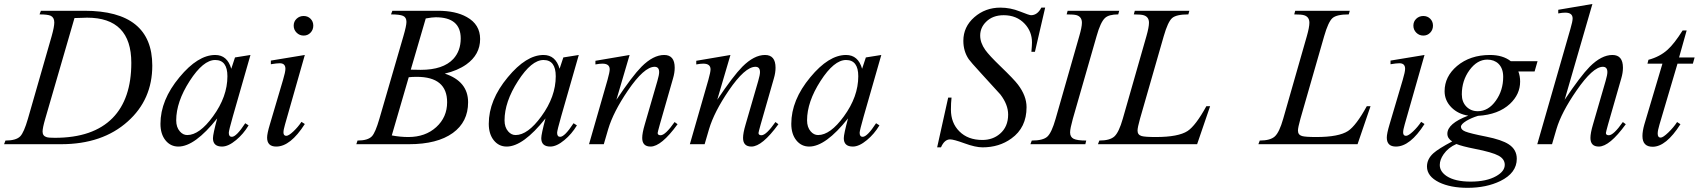

<svg xmlns="http://www.w3.org/2000/svg" viewBox="-50 -715 8422 952"><path d="M705.1 -389.6Q705.1 -221.2 583.5 -112.8Q458 0 252.9 0H-29.8L-22.9 -18.1Q29.8 -18.1 50.3 -39.1Q68.8 -58.1 88.4 -126L206.1 -535.6Q219.2 -582 219.2 -603.5Q219.2 -627.9 201.7 -636.7Q187 -643.6 146 -643.6L152.8 -661.6H368.7Q705.1 -661.6 705.1 -389.6ZM601.1 -403.3Q601.1 -627.4 381.8 -627.4Q379.4 -627.4 356 -626.5Q332.5 -625.5 319.3 -625.5L174.3 -126Q161.1 -80.6 161.1 -62.5Q161.1 -40.5 182.1 -34.7Q191.9 -31.7 222.2 -31.7Q411.6 -31.7 508.3 -129.9Q601.1 -224.6 601.1 -403.3Z M1191.9 -442.4 1104.5 -137.7Q1084.5 -67.4 1084.5 -56.6Q1084.5 -36.6 1099.6 -36.6Q1122.1 -36.6 1166 -104L1182.6 -93.3Q1156.7 -50.3 1120.6 -20.5Q1082 11.7 1050.8 11.7Q1005.9 11.7 1005.9 -29.8Q1005.9 -49.8 1026.9 -127.9Q916 11.7 834.5 11.7Q795.4 11.7 770.5 -19.3Q745.6 -50.3 745.6 -101.1Q745.6 -218.8 839.8 -332Q931.2 -442.4 1017.1 -442.4Q1077.1 -442.4 1096.7 -374L1115.2 -430.2ZM1077.6 -336.9Q1077.6 -417.5 1017.1 -417.5Q957.5 -417.5 890.6 -313.7Q823.7 -210 823.7 -118.2Q823.7 -84 841.8 -63.5Q857.4 -45.4 878.4 -45.4Q939 -45.4 1006.3 -138.2Q1077.6 -235.8 1077.6 -336.9Z M1503.4 -587.9Q1503.4 -567.4 1489.7 -553Q1476.1 -538.6 1455.6 -538.6Q1435.1 -538.6 1420.7 -553Q1406.2 -567.4 1406.2 -587.9Q1406.2 -608.4 1420.7 -622.1Q1435.1 -635.7 1455.6 -635.7Q1476.1 -635.7 1489.7 -622.1Q1503.4 -608.4 1503.4 -587.9ZM1461.4 -100.1Q1390.1 11.7 1319.8 11.7Q1274.4 11.7 1274.4 -32.7Q1274.4 -52.7 1288.1 -98.1L1353.5 -319.3Q1365.2 -358.4 1365.2 -374Q1365.2 -401.4 1336.9 -401.4Q1322.3 -401.4 1293 -396.5V-414.6L1461.4 -442.4L1363.3 -98.1Q1355.5 -71.3 1355.5 -58.6Q1355.5 -41.5 1369.6 -41.5Q1381.3 -41.5 1404.5 -63.2Q1427.7 -85 1444.8 -110.8Z M2330.6 -521.5Q2330.6 -444.3 2262.2 -395.5Q2217.8 -364.3 2155.3 -350.1Q2271 -311.5 2271 -208Q2271 -110.4 2195.3 -55.7Q2118.2 0 1977.5 0H1716.8L1722.7 -18.1Q1774.4 -18.1 1794.4 -39.6Q1811.5 -58.1 1831.1 -126L1950.2 -535.6Q1965.3 -587.4 1965.3 -606.4Q1965.3 -628.9 1948.7 -636.2Q1932.1 -643.6 1888.7 -643.6L1895.5 -661.6H2120.6Q2209.5 -661.6 2264.6 -630.4Q2330.6 -593.8 2330.6 -521.5ZM2234.4 -524.4Q2234.4 -629.4 2110.4 -629.4Q2093.8 -629.4 2061 -623.5L1986.8 -369.6Q1999.5 -370.1 2015.1 -369.1Q2033.7 -368.7 2036.1 -368.7Q2147.5 -368.7 2197.8 -422.9Q2234.4 -462.9 2234.4 -524.4ZM2167 -208Q2167 -334 2016.6 -334Q1993.2 -334 1976.6 -332L1892.6 -43.5Q1935.1 -35.6 1974.6 -35.6Q2059.1 -35.6 2113 -84.7Q2167 -133.8 2167 -208Z M2819.8 -442.4 2732.4 -137.7Q2712.4 -67.4 2712.4 -56.6Q2712.4 -36.6 2727.5 -36.6Q2750 -36.6 2793.9 -104L2810.5 -93.3Q2784.7 -50.3 2748.5 -20.5Q2710 11.7 2678.7 11.7Q2633.8 11.7 2633.8 -29.8Q2633.8 -49.8 2654.8 -127.9Q2543.9 11.7 2462.4 11.7Q2423.3 11.7 2398.4 -19.3Q2373.5 -50.3 2373.5 -101.1Q2373.5 -218.8 2467.8 -332Q2559.1 -442.4 2645 -442.4Q2705.1 -442.4 2724.6 -374L2743.2 -430.2ZM2705.6 -336.9Q2705.6 -417.5 2645 -417.5Q2585.4 -417.5 2518.6 -313.7Q2451.7 -210 2451.7 -118.2Q2451.7 -84 2469.7 -63.5Q2485.4 -45.4 2506.3 -45.4Q2566.9 -45.4 2634.3 -138.2Q2705.6 -235.8 2705.6 -336.9Z M3309.6 -99.1Q3229 11.7 3175.8 11.7Q3134.3 11.7 3134.3 -31.2Q3134.3 -55.2 3147 -98.1L3209.5 -313.5Q3218.3 -343.8 3218.3 -357.4Q3218.3 -383.8 3195.8 -383.8Q3143.6 -383.8 3063 -265.6Q2991.2 -160.2 2965.8 -75.2L2943.8 0H2870.6L2962.4 -319.3Q2973.1 -357.4 2973.1 -371.1Q2973.1 -399.4 2937 -399.4Q2922.4 -399.4 2902.3 -395.5V-413.6L3071.8 -442.4L3006.3 -220.2Q3085.4 -338.4 3130.9 -384.3Q3189 -442.4 3243.2 -442.4Q3295.4 -442.4 3295.4 -379.4Q3295.4 -354 3287.1 -326.2L3221.7 -98.1Q3210.9 -59.6 3210.9 -55.7Q3210.9 -44.4 3225.6 -44.4Q3249 -44.4 3294.9 -109.9Z M3809.6 -99.1Q3729 11.7 3675.8 11.7Q3634.3 11.7 3634.3 -31.2Q3634.3 -55.2 3647 -98.1L3709.5 -313.5Q3718.3 -343.8 3718.3 -357.4Q3718.3 -383.8 3695.8 -383.8Q3643.6 -383.8 3563 -265.6Q3491.2 -160.2 3465.8 -75.2L3443.8 0H3370.6L3462.4 -319.3Q3473.1 -357.4 3473.1 -371.1Q3473.1 -399.4 3437 -399.4Q3422.4 -399.4 3402.3 -395.5V-413.6L3571.8 -442.4L3506.3 -220.2Q3585.4 -338.4 3630.9 -384.3Q3689 -442.4 3743.2 -442.4Q3795.4 -442.4 3795.4 -379.4Q3795.4 -354 3787.1 -326.2L3721.7 -98.1Q3710.9 -59.6 3710.9 -55.7Q3710.9 -44.4 3725.6 -44.4Q3749 -44.4 3794.9 -109.9Z M4319.8 -442.4 4232.4 -137.7Q4212.4 -67.4 4212.4 -56.6Q4212.4 -36.6 4227.5 -36.6Q4250 -36.6 4293.9 -104L4310.5 -93.3Q4284.7 -50.3 4248.5 -20.5Q4210 11.7 4178.7 11.7Q4133.8 11.7 4133.8 -29.8Q4133.8 -49.8 4154.8 -127.9Q4043.9 11.7 3962.4 11.7Q3923.3 11.7 3898.4 -19.3Q3873.5 -50.3 3873.5 -101.1Q3873.5 -218.8 3967.8 -332Q4059.1 -442.4 4145 -442.4Q4205.1 -442.4 4224.6 -374L4243.2 -430.2ZM4205.6 -336.9Q4205.6 -417.5 4145 -417.5Q4085.4 -417.5 4018.6 -313.7Q3951.7 -210 3951.7 -118.2Q3951.7 -84 3969.7 -63.5Q3985.4 -45.4 4006.3 -45.4Q4066.9 -45.4 4134.3 -138.2Q4205.6 -235.8 4205.6 -336.9Z M5132.3 -677.2 5081.5 -458H5064Q5066.9 -490.2 5066.9 -504.9Q5066.9 -558.1 5031.2 -596.7Q4991.2 -639.6 4926.8 -639.6Q4872.1 -639.6 4839.4 -606.9Q4810.1 -578.1 4810.1 -538.6Q4810.1 -502.9 4835.4 -467.3Q4854.5 -440.4 4910.2 -386.7Q4978 -321.3 4997.1 -295.9Q5040 -239.7 5040 -183.6Q5040 -82 4964.8 -28.3Q4904.3 15.6 4821.8 15.6Q4786.6 15.6 4732.7 -4.2Q4678.7 -23.9 4661.1 -23.9Q4632.8 -23.9 4615.7 15.6H4596.7L4651.4 -231H4668Q4665 -204.1 4665 -171.4Q4665 -105.5 4706.5 -64Q4749 -21 4820.8 -21Q4872.6 -21 4908.2 -51.8Q4948.7 -86.4 4948.7 -147Q4948.7 -196.3 4910.2 -246.6Q4906.2 -252 4814.9 -351.1Q4761.2 -409.7 4753.4 -421.4Q4726.6 -460.9 4726.6 -512.7Q4726.6 -582 4781 -629.6Q4835.4 -677.2 4910.2 -677.2Q4959.5 -677.2 5006.6 -658.4Q5053.7 -639.6 5062 -639.6Q5094.2 -639.6 5113.3 -677.2Z M5499.5 -661.6 5494.6 -643.6Q5448.2 -643.6 5429.2 -626Q5406.7 -605.5 5387.2 -535.6L5269.5 -126Q5255.9 -77.1 5255.9 -58.6Q5255.9 -35.6 5273.4 -26.9Q5291 -18.1 5335.9 -18.1L5331.5 0H5059.1L5065.9 -18.1Q5122.1 -18.1 5143.3 -37.8Q5164.6 -57.6 5184.1 -126L5301.3 -535.6Q5314.5 -580.6 5314.5 -602.1Q5314.5 -631.3 5288.6 -639.6Q5275.9 -643.6 5238.8 -643.6L5243.7 -661.6Z M5950.2 -188.5 5885.7 0H5394L5400.9 -18.1Q5453.1 -18.1 5475.6 -38.6Q5498 -59.1 5517.1 -126L5634.3 -535.6Q5647 -580.1 5647 -602.1Q5647 -630.9 5621.6 -639.2Q5608.9 -643.6 5571.8 -643.6L5576.7 -661.6H5847.2L5842.3 -643.6Q5782.2 -643.6 5761.5 -625.2Q5740.7 -606.9 5720.2 -535.6L5602.5 -126Q5590.3 -82.5 5590.3 -67.4Q5590.3 -46.4 5610.4 -40.5Q5627 -35.6 5681.6 -35.6Q5792.5 -35.6 5838.4 -65.4Q5878.4 -91.8 5931.6 -188.5Z M6745.6 -188.5 6681.2 0H6189.5L6196.3 -18.1Q6248.5 -18.1 6271 -38.6Q6293.5 -59.1 6312.5 -126L6429.7 -535.6Q6442.4 -580.1 6442.4 -602.1Q6442.4 -630.9 6417 -639.2Q6404.3 -643.6 6367.2 -643.6L6372.1 -661.6H6642.6L6637.7 -643.6Q6577.6 -643.6 6556.9 -625.2Q6536.1 -606.9 6515.6 -535.6L6397.9 -126Q6385.7 -82.5 6385.7 -67.4Q6385.7 -46.4 6405.8 -40.5Q6422.4 -35.6 6477.1 -35.6Q6587.9 -35.6 6633.8 -65.4Q6673.8 -91.8 6727.1 -188.5Z M7055.2 -587.9Q7055.2 -567.4 7041.5 -553Q7027.8 -538.6 7007.3 -538.6Q6986.8 -538.6 6972.4 -553Q6958 -567.4 6958 -587.9Q6958 -608.4 6972.4 -622.1Q6986.8 -635.7 7007.3 -635.7Q7027.8 -635.7 7041.5 -622.1Q7055.2 -608.4 7055.2 -587.9ZM7013.2 -100.1Q6941.9 11.7 6871.6 11.7Q6826.2 11.7 6826.2 -32.7Q6826.2 -52.7 6839.8 -98.1L6905.3 -319.3Q6917 -358.4 6917 -374Q6917 -401.4 6888.7 -401.4Q6874 -401.4 6844.7 -396.5V-414.6L7013.2 -442.4L6915 -98.1Q6907.2 -71.3 6907.2 -58.6Q6907.2 -41.5 6921.4 -41.5Q6933.1 -41.5 6956.3 -63.2Q6979.5 -85 6996.6 -110.8Z M7573.7 -411.6 7559.1 -360.8H7478.5Q7487.3 -337.9 7487.3 -310.5Q7487.3 -247.6 7437 -200.2Q7379.4 -146.5 7278.3 -140.6Q7246.6 -130.9 7220.7 -115.7Q7193.8 -99.1 7193.8 -86.4Q7193.8 -71.8 7215.3 -63Q7239.3 -53.2 7318.8 -37.6Q7396.5 -22 7430.7 0.5Q7470.7 26.4 7470.7 72.3Q7470.7 142.6 7389.2 182.6Q7319.8 216.3 7226.6 216.3Q7142.1 216.3 7085.4 189Q7025.4 159.2 7025.4 110.8Q7025.4 73.7 7057.1 44.9Q7082 22.5 7150.4 -13.7Q7126.5 -28.8 7126.5 -51.8Q7126.5 -102.5 7230 -141.6Q7179.7 -149.4 7147 -182.1Q7112.8 -216.3 7112.8 -262.7Q7112.8 -335.4 7174.3 -387.7Q7239.3 -442.4 7337.9 -442.4Q7401.4 -442.4 7440.9 -411.6ZM7403.3 -334Q7403.3 -376 7379.9 -398.9Q7358.4 -419.4 7324.7 -419.4Q7274.4 -419.4 7236.3 -367.4Q7198.2 -315.4 7198.2 -247.1Q7198.2 -209.5 7220.7 -186.5Q7243.2 -163.6 7277.3 -163.6Q7330.1 -163.6 7367.2 -216.3Q7403.3 -267.1 7403.3 -334ZM7411.1 102.1Q7411.1 73.7 7380.4 56.9Q7349.6 40 7262.7 22.9Q7198.7 10.3 7171.4 -1Q7130.9 16.6 7107.9 49.8Q7088.9 77.1 7088.9 103Q7088.9 135.3 7123 158.2Q7164.6 185.5 7241.7 185.5Q7320.8 185.5 7368.7 158.2Q7411.1 134.3 7411.1 102.1Z M8011.2 -99.1Q7930.7 11.7 7877.4 11.7Q7835.9 11.7 7835.9 -31.2Q7835.9 -55.2 7848.6 -98.1L7911.1 -313.5Q7919.9 -343.8 7919.9 -357.4Q7919.9 -383.8 7897.5 -383.8Q7848.1 -383.8 7766.6 -265.6Q7691.9 -157.7 7667.5 -75.2L7645.5 0H7572.3L7736.8 -572.3Q7747.6 -608.9 7747.6 -623.5Q7747.6 -652.3 7710.9 -652.3Q7695.8 -652.3 7676.3 -648.4V-666.5L7845.7 -695.3L7708 -220.2Q7787.1 -338.4 7832.5 -384.3Q7890.6 -442.4 7944.8 -442.4Q7997.1 -442.4 7997.1 -379.4Q7997.1 -354 7988.8 -326.2L7923.3 -98.1Q7912.6 -59.6 7912.6 -55.7Q7912.6 -44.4 7927.2 -44.4Q7950.7 -44.4 7996.6 -109.9Z M8352.5 -430.2 8343.8 -399.4H8267.6L8178.2 -97.2Q8169.4 -67.9 8169.4 -52.7Q8169.4 -32.7 8184.1 -32.7Q8195.8 -32.7 8222.2 -58.1Q8248.5 -83.5 8265.6 -109.9L8282.2 -99.1Q8210.9 12.7 8144.5 12.7Q8093.8 12.7 8093.8 -40.5Q8093.8 -64.5 8103 -97.2L8192.9 -399.4H8118.7L8123.5 -418.5Q8180.2 -433.6 8218.8 -468.8Q8251.5 -498 8293 -564H8313L8275.4 -430.2Z"/></svg>

Font: Dai Banna SIL Light
Style: Oblique
Weight: 400
Italic angle: -11°
Designer: Victor Gaultney
Foundry: SIL International
Version: Version 2.000